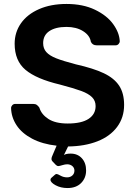

<svg xmlns="http://www.w3.org/2000/svg" viewBox="-20 -730 683 970"><path d="M321 220Q287 220 261 206Q235 192 235 178Q235 173 239 169L256 154Q261 149 266 149Q271 149 286 157.5Q301 166 319 166Q335 166 345.5 156.5Q356 147 356 132Q356 118 345.5 109Q335 100 319 100Q309 100 294.5 104.5Q280 109 275 109Q268 109 262 103L244 84Q240 79 240 73Q240 65 246 53L266 6Q194 -2 142 -29.5Q90 -57 63.5 -97.5Q37 -138 36 -184Q36 -192 42 -198.5Q48 -205 57 -205H148Q159 -205 166 -200Q173 -195 179 -186Q189 -152 224.5 -129Q260 -106 322 -106Q392 -106 427.5 -129.5Q463 -153 463 -194Q463 -221 445 -239Q427 -257 390.5 -270.5Q354 -284 282 -303Q164 -331 109 -377Q54 -423 54 -509Q54 -567 86 -612.5Q118 -658 177.5 -684Q237 -710 316 -710Q399 -710 459.5 -681Q520 -652 551.5 -608.5Q583 -565 585 -522Q585 -514 579 -507.5Q573 -501 564 -501H469Q447 -501 439 -519Q434 -551 400 -572.5Q366 -594 316 -594Q261 -594 229.5 -573Q198 -552 198 -512Q198 -485 214 -467Q230 -449 264 -435.5Q298 -422 363 -405Q452 -385 504.5 -360Q557 -335 582 -297Q607 -259 607 -200Q607 -136 571.5 -88.5Q536 -41 472 -16Q408 9 324 10L303 53Q314 46 337 46Q372 46 393.5 69.5Q415 93 415 131Q415 169 390 194.5Q365 220 321 220Z"/></svg>

Font: Rubik AZ
Style: Regular
Weight: 500
Designer: Hubert and Fischer
Foundry: Hubert & Fischer
Version: Version 2.000